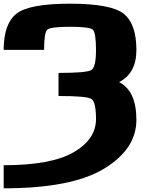

<svg xmlns="http://www.w3.org/2000/svg" viewBox="-20 -895 884 1040"><path d="M296.9 -500Q449.2 -500 474.6 -515.6Q500 -531.2 500 -625Q500 -718.8 482.4 -734.4Q464.8 -750 359.4 -750Q253.9 -750 236.3 -734.4Q218.8 -718.8 218.8 -625H0Q0 -765.6 68.4 -820.3Q136.7 -875 359.4 -875Q582 -875 650.4 -820.3Q718.8 -765.6 718.8 -623.8Q718.8 -497.7 625 -450.4Q718.8 -403.1 718.8 -245.5Q718.8 -87.9 543.9 18.6Q369.1 125 0 125V0Q257.8 0 378.9 -70.3Q500 -140.6 500 -250Q500 -343.8 474.6 -359.4Q449.2 -375 296.9 -375Z"/></svg>

Font: CraftyPE
Style: Regular
Weight: 400
Designer: Erek Butcher
Foundry: Haunted Coop
Version: Version 0.018;April 4, 2024;FontCreator 15.0.0.2962 64-bit